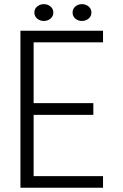

<svg xmlns="http://www.w3.org/2000/svg" viewBox="-20 -882 580 902"><path d="M464 -54.5V0H76V-737.5H464V-683H138V-397.5H418.5V-342.5H138V-54.5ZM186 -783.5Q168 -783.5 154.8 -794.5Q141.5 -805.5 141.5 -823Q141.5 -840.5 154.8 -851.5Q168 -862.5 186 -862.5Q204 -862.5 217.2 -851.5Q230.5 -840.5 230.5 -823Q230.5 -805.5 217.2 -794.5Q204 -783.5 186 -783.5ZM365 -783.5Q347 -783.5 334 -794.5Q321 -805.5 321 -823Q321 -840.5 334 -851.5Q347 -862.5 365 -862.5Q383 -862.5 396.2 -851.5Q409.5 -840.5 409.5 -823Q409.5 -805.5 396.2 -794.5Q383 -783.5 365 -783.5Z"/></svg>

Font: Epilogue Light
Style: Regular
Weight: 300
Designer: Tyler Finck
Foundry: Etcetera Type Co
Version: Version 2.111; ttfautohint (v1.8.3)